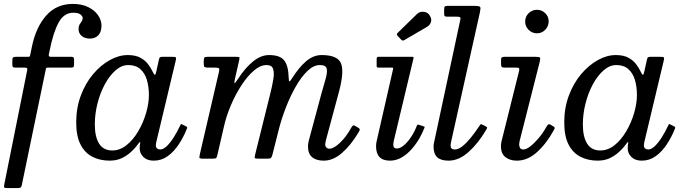

<svg xmlns="http://www.w3.org/2000/svg" viewBox="-24 -810 3514 980"><path d="M-2.5 133 114.5 -450Q117 -461 113 -463Q109 -465 96 -465H56Q46.5 -465 42.8 -467.2Q39 -469.5 39 -479V-502Q39 -514 43 -517Q47 -520 58 -520H117Q126 -520 127.5 -521.8Q129 -523.5 130.5 -531L139 -572Q159 -670.5 211.5 -730.2Q264 -790 348 -790Q392.5 -790 425.2 -774.2Q458 -758.5 476 -733Q494 -707.5 494 -679Q494 -647 477.8 -630Q461.5 -613 435 -613Q409 -613 393 -626.5Q377 -640 377 -661Q377 -676 382.2 -684.8Q387.5 -693.5 392.8 -700.8Q398 -708 398 -718Q398 -727 387 -736Q376 -745 349.5 -745Q303 -745 275.5 -695.5Q248 -646 229 -550L225 -531Q223 -520 235.5 -520H339Q347.5 -520 350.8 -517.2Q354 -514.5 354 -505V-481Q354 -471.5 351.2 -468.2Q348.5 -465 339 -465H223.5Q215 -465 213 -463.8Q211 -462.5 209.5 -455L87 136Q85 145 80.8 147.5Q76.5 150 65 150H12Q-0.5 150 -2.5 146.2Q-4.5 142.5 -2.5 133Z M929.5 -152Q912.5 -109.5 888 -72.5Q863.5 -35.5 831.8 -12.8Q800 10 760.5 10Q727 10 708 -8.5Q689 -27 689 -53Q689 -64 689.8 -69.8Q690.5 -75.5 691.5 -79.5Q692.5 -85 690.5 -85Q688.5 -85 684.5 -79.5Q653.5 -36.5 617 -13.2Q580.5 10 536.5 10Q487 10 448.2 -9.5Q409.5 -29 387.2 -72Q365 -115 365 -185Q365 -260 388.8 -323Q412.5 -386 451.5 -432Q490.5 -478 536.8 -503.5Q583 -529 628 -529Q667 -529 691.8 -515.8Q716.5 -502.5 731.2 -483.2Q746 -464 754.5 -445.5Q762.5 -428.5 766.2 -428.2Q770 -428 773.5 -444L787.5 -507Q789 -514 792 -517Q795 -520 803.5 -520H856Q871 -520 873.5 -516.5Q876 -513 873 -501L773.5 -84Q772.5 -80 772 -75Q771.5 -70 771.5 -66Q771.5 -58 777.8 -52.5Q784 -47 793.5 -47Q809.5 -47 827.5 -64.2Q845.5 -81.5 862.8 -109Q880 -136.5 894.5 -167Q897.5 -173.5 899 -175.8Q900.5 -178 907 -174.5L924 -166Q930.5 -162.5 931.2 -160.5Q932 -158.5 929.5 -152ZM736 -325Q736 -367 725.8 -401.8Q715.5 -436.5 692.2 -457.2Q669 -478 630.5 -478Q597 -478 566.2 -451.2Q535.5 -424.5 511.5 -380.5Q487.5 -336.5 473.8 -282.8Q460 -229 460 -175Q460 -112 481.8 -77Q503.5 -42 549 -42Q588.5 -42 622.5 -69.5Q656.5 -97 682 -140.8Q707.5 -184.5 721.8 -233.5Q736 -282.5 736 -325Z M1035 -520H1178Q1194 -520 1197 -518.5Q1200 -517 1197 -503.5L1177 -415.5Q1171.5 -391.5 1172.5 -386Q1173.5 -380.5 1193 -410.5Q1227 -463 1267.2 -496Q1307.5 -529 1349.5 -529Q1405 -529 1426.5 -501.8Q1448 -474.5 1449.5 -413.5Q1450 -395 1453.5 -394.8Q1457 -394.5 1468.5 -413Q1501 -465 1538 -497Q1575 -529 1618 -529Q1698.5 -529 1716.2 -487.2Q1734 -445.5 1706 -341L1640 -96Q1636 -81 1636 -71Q1636 -63 1642 -57Q1648 -51 1657.5 -51Q1679.5 -51 1711.5 -81.5Q1743.5 -112 1767.5 -156Q1772.5 -165 1776.8 -168.5Q1781 -172 1790.5 -166.5L1801.5 -160Q1810.5 -155 1812 -150.8Q1813.5 -146.5 1806.5 -135Q1766 -67.5 1721 -28.8Q1676 10 1628.5 10Q1590 10 1569 -7.8Q1548 -25.5 1548 -63Q1548 -67 1549 -76.2Q1550 -85.5 1552 -92L1616 -330Q1627.5 -372 1637.5 -405.5Q1647.5 -439 1643.8 -458.5Q1640 -478 1609 -478Q1576.5 -478 1545 -447.5Q1513.5 -417 1485.5 -368Q1457.5 -319 1435.5 -262.2Q1413.5 -205.5 1400 -153L1366.5 -20.5Q1363 -7.5 1358.8 -3.8Q1354.5 0 1338 0H1300Q1277 0 1276 -4.2Q1275 -8.5 1279.5 -26L1355 -330Q1365.5 -371.5 1371 -405Q1376.5 -438.5 1370 -458.2Q1363.5 -478 1336.5 -478Q1305 -478 1272 -449.8Q1239 -421.5 1208.8 -375.2Q1178.5 -329 1155 -274Q1131.5 -219 1119.5 -166L1086 -21Q1082.5 -7 1079.5 -3.5Q1076.5 0 1059 0H1017Q994.5 0 993.8 -4.8Q993 -9.5 997 -27L1093.5 -442.5Q1097 -457.5 1093.5 -461.2Q1090 -465 1071 -465H1038Q1025 -465 1020.5 -467.8Q1016 -470.5 1016 -483.5V-497.5Q1016 -511 1018.8 -515.5Q1021.5 -520 1035 -520Z M2086.5 -512 1985.5 -89Q1984.5 -85 1984 -80Q1983.5 -75 1983.5 -71Q1983.5 -52 2001.5 -52Q2018 -52 2037.2 -68Q2056.5 -84 2074.2 -110.8Q2092 -137.5 2104 -169Q2106 -175.5 2114.5 -173L2135.5 -166Q2141 -164 2142.8 -163Q2144.5 -162 2142 -156.5Q2113 -84 2065.8 -37Q2018.5 10 1966.5 10Q1895.5 10 1895.5 -63Q1895.5 -73 1897.5 -85L1982.5 -458Q1983.5 -462 1982.2 -463.5Q1981 -465 1974.5 -465H1907.5Q1898.5 -465 1898.5 -472V-508.5Q1898.5 -520 1906 -520H2078Q2085 -520 2086.2 -518.8Q2087.5 -517.5 2086.5 -512ZM2170 -730Q2181 -711.5 2175.2 -696.2Q2169.5 -681 2156.5 -673.5L2042.5 -607Q2036 -603 2032.2 -602.8Q2028.5 -602.5 2023 -608.5L2006 -626.5Q1998 -635 2006 -642.5L2104 -738Q2118 -752 2139 -749.8Q2160 -747.5 2170 -730Z M2425.5 -747 2278 -84Q2277 -80 2276.5 -75Q2276 -70 2276 -66Q2276 -47 2297.5 -47Q2315.5 -47 2336.2 -63.5Q2357 -80 2378.8 -106.8Q2400.5 -133.5 2420 -163Q2426 -172 2428.5 -175Q2431 -178 2441 -172.5L2451.5 -167Q2460.5 -162.5 2462 -160Q2463.5 -157.5 2458.5 -149Q2418 -79.5 2368.2 -34.8Q2318.5 10 2265.5 10Q2227 10 2208 -7Q2189 -24 2189 -61.5Q2189 -73 2192 -85L2325 -707Q2328 -720.5 2323.5 -722.8Q2319 -725 2303 -725H2257Q2248.5 -725 2245.8 -728Q2243 -731 2243 -739V-761Q2243 -773 2246.2 -776.5Q2249.5 -780 2261 -780H2395Q2423 -780 2426.8 -774.5Q2430.5 -769 2425.5 -747Z M2656.5 -700Q2656.5 -725 2674.2 -742.5Q2692 -760 2716.5 -760Q2741.5 -760 2759.2 -742.5Q2777 -725 2776.5 -700Q2776 -675.5 2758.8 -657.8Q2741.5 -640 2716.5 -640Q2692 -640 2674.2 -657.8Q2656.5 -675.5 2656.5 -700ZM2731 -495 2628 -89Q2627 -85 2626.5 -80Q2626 -75 2626 -71Q2626 -63 2630.5 -55Q2635 -47 2647.5 -47Q2662.5 -47 2683.8 -63.8Q2705 -80.5 2727 -107Q2749 -133.5 2765.5 -163.5Q2769.5 -170.5 2774.2 -174.2Q2779 -178 2787 -173L2798.5 -166Q2805 -162.5 2806.8 -159.2Q2808.5 -156 2803.5 -147Q2766 -78 2717.5 -34Q2669 10 2614 10Q2579 10 2556 -7.8Q2533 -25.5 2533 -63Q2533 -67 2533.5 -73.8Q2534 -80.5 2535 -85L2625.5 -448Q2628 -459 2625 -462Q2622 -465 2609.5 -465H2553.5Q2541 -465 2537.2 -468.2Q2533.5 -471.5 2533.5 -484V-504Q2533.5 -514.5 2537.8 -517.2Q2542 -520 2551.5 -520H2709.5Q2729 -520 2732 -516Q2735 -512 2731 -495Z M3420.5 -152Q3403.5 -109.5 3379 -72.5Q3354.5 -35.5 3322.8 -12.8Q3291 10 3251.5 10Q3218 10 3199 -8.5Q3180 -27 3180 -53Q3180 -64 3180.8 -69.8Q3181.5 -75.5 3182.5 -79.5Q3183.5 -85 3181.5 -85Q3179.5 -85 3175.5 -79.5Q3144.5 -36.5 3108 -13.2Q3071.5 10 3027.5 10Q2978 10 2939.2 -9.5Q2900.5 -29 2878.2 -72Q2856 -115 2856 -185Q2856 -260 2879.8 -323Q2903.5 -386 2942.5 -432Q2981.5 -478 3027.8 -503.5Q3074 -529 3119 -529Q3158 -529 3182.8 -515.8Q3207.5 -502.5 3222.2 -483.2Q3237 -464 3245.5 -445.5Q3253.5 -428.5 3257.2 -428.2Q3261 -428 3264.5 -444L3278.5 -507Q3280 -514 3283 -517Q3286 -520 3294.5 -520H3347Q3362 -520 3364.5 -516.5Q3367 -513 3364 -501L3264.5 -84Q3263.5 -80 3263 -75Q3262.5 -70 3262.5 -66Q3262.5 -58 3268.8 -52.5Q3275 -47 3284.5 -47Q3300.5 -47 3318.5 -64.2Q3336.5 -81.5 3353.8 -109Q3371 -136.5 3385.5 -167Q3388.5 -173.5 3390 -175.8Q3391.5 -178 3398 -174.5L3415 -166Q3421.5 -162.5 3422.2 -160.5Q3423 -158.5 3420.5 -152ZM3227 -325Q3227 -367 3216.8 -401.8Q3206.5 -436.5 3183.2 -457.2Q3160 -478 3121.5 -478Q3088 -478 3057.2 -451.2Q3026.5 -424.5 3002.5 -380.5Q2978.5 -336.5 2964.8 -282.8Q2951 -229 2951 -175Q2951 -112 2972.8 -77Q2994.5 -42 3040 -42Q3079.5 -42 3113.5 -69.5Q3147.5 -97 3173 -140.8Q3198.5 -184.5 3212.8 -233.5Q3227 -282.5 3227 -325Z"/></svg>

Font: Besley
Style: Italic
Weight: 400
Italic angle: -13°
Designer: Owen Earl
Foundry: indestructible type*
Version: Version 4.000; ttfautohint (v1.8.4.7-5d5b)